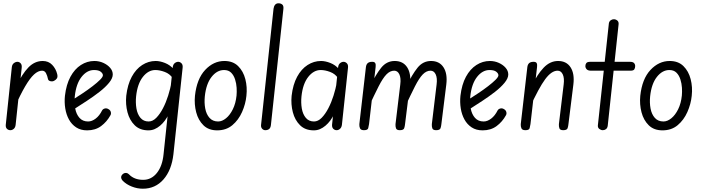

<svg xmlns="http://www.w3.org/2000/svg" viewBox="-20 -792 4290 1168"><path d="M43 0Q31 0 22.5 -8Q14 -16 15 -32L52 -384Q54 -400 64.5 -408Q75 -416 86 -416Q97 -416 105.5 -407Q114 -398 112 -380L75 -32Q73 -16 63.5 -8Q54 0 43 0ZM310 -301Q300 -295 287 -298Q274 -301 272 -311Q268 -331 260 -346.5Q252 -362 236 -362Q212 -362 187 -339Q162 -316 133 -266.5Q104 -217 67 -135L78 -266Q115 -343 153 -382Q191 -421 240 -421Q275 -421 297.5 -397.5Q320 -374 328 -341Q332 -324 326 -315Q320 -306 310 -301Z M510 1Q471 1 443.5 -17Q416 -35 399.5 -65Q383 -95 377 -132.5Q371 -170 375 -209Q383 -278 408.5 -325Q434 -372 472 -396.5Q510 -421 554 -421Q583 -421 608.5 -409.5Q634 -398 650 -379.5Q666 -361 666 -339Q666 -316 643.5 -288.5Q621 -261 585 -233Q549 -205 508.5 -178.5Q468 -152 432 -129L425 -187Q452 -204 483.5 -225Q515 -246 543 -267.5Q571 -289 588.5 -306.5Q606 -324 606 -334Q606 -345 593 -355.5Q580 -366 552 -366Q509 -366 476 -324Q443 -282 435 -206Q431 -167 437.5 -132Q444 -97 463.5 -75Q483 -53 516 -53Q539 -53 562 -70.5Q585 -88 601 -120Q606 -129 617.5 -132Q629 -135 640 -128Q651 -122 654 -111Q657 -100 652 -91Q630 -51 595 -25Q560 1 510 1Z M883 1Q831 1 799.5 -30Q768 -61 755.5 -109Q743 -157 748 -209Q756 -278 781.5 -325Q807 -372 845 -396.5Q883 -421 927 -421Q953 -421 983.5 -409Q1014 -397 1036 -372L1030 -317Q1013 -343 982 -354.5Q951 -366 925 -366Q882 -366 849 -324Q816 -282 808 -206Q804 -167 810 -132Q816 -97 834.5 -75Q853 -53 884 -53Q909 -53 931 -75.5Q953 -98 971.5 -133.5Q990 -169 1003 -210.5Q1016 -252 1023 -290L1006 -97Q996 -76 983 -58.5Q970 -41 954 -27.5Q938 -14 920.5 -6.5Q903 1 883 1ZM849 356Q815 356 782 343Q749 330 727 308Q716 296 717 284.5Q718 273 731 264Q739 259 748 260Q757 261 764 268Q796 302 851 302Q901 302 934.5 260Q968 218 975 146L1031 -384Q1033 -400 1043 -408Q1053 -416 1064 -416Q1075 -416 1084 -407Q1093 -398 1091 -380L1035 146Q1024 243 974.5 299.5Q925 356 849 356Z M1301 1Q1249 1 1217.5 -30Q1186 -61 1173.5 -109Q1161 -157 1166 -209Q1177 -312 1228 -366.5Q1279 -421 1345 -421Q1397 -421 1428.5 -390Q1460 -359 1472.5 -310.5Q1485 -262 1479 -209Q1474 -159 1452.5 -110.5Q1431 -62 1393.5 -30.5Q1356 1 1301 1ZM1307 -53Q1331 -53 1355 -72.5Q1379 -92 1396.5 -127.5Q1414 -163 1419 -211Q1421 -232 1419.5 -258Q1418 -284 1410 -309Q1402 -334 1386 -350Q1370 -366 1343 -366Q1300 -366 1267 -324Q1234 -282 1226 -206Q1222 -167 1228.5 -132Q1235 -97 1254.5 -75Q1274 -53 1307 -53Z M1594 0Q1583 0 1575 -8.5Q1567 -17 1568 -31L1644 -739Q1646 -754 1653.5 -763Q1661 -772 1674 -772Q1688 -772 1697 -764.5Q1706 -757 1704 -738L1628 -31Q1626 -14 1617 -7Q1608 0 1594 0Z M1889 1Q1837 1 1805.5 -30Q1774 -61 1761.5 -109Q1749 -157 1754 -209Q1762 -278 1787.5 -325Q1813 -372 1851 -396.5Q1889 -421 1933 -421Q1959 -421 1989.5 -409Q2020 -397 2042 -372L2036 -317Q2019 -343 1988 -354.5Q1957 -366 1931 -366Q1888 -366 1855 -324Q1822 -282 1814 -206Q1810 -167 1816 -132Q1822 -97 1840.5 -75Q1859 -53 1890 -53Q1915 -53 1937 -75.5Q1959 -98 1977.5 -133.5Q1996 -169 2009 -210.5Q2022 -252 2029 -290L2012 -97Q2002 -76 1989 -58.5Q1976 -41 1960 -27.5Q1944 -14 1926.5 -6.5Q1909 1 1889 1ZM2028 0Q2016 0 2007.5 -8.5Q1999 -17 2000 -33L2037 -384Q2039 -400 2049 -408Q2059 -416 2070 -416Q2081 -416 2090 -407Q2099 -398 2097 -380L2060 -33Q2058 -17 2048.5 -8.5Q2039 0 2028 0Z M2194 0Q2175 0 2170 -11.5Q2165 -23 2166 -37L2206 -384Q2208 -400 2217 -408Q2226 -416 2244 -416Q2259 -416 2263 -407.5Q2267 -399 2265 -384L2225 -37Q2223 -25 2220 -12.5Q2217 0 2194 0ZM2412 0Q2393 0 2389 -11.5Q2385 -23 2386 -37L2415 -278Q2420 -317 2409.5 -339.5Q2399 -362 2378 -362Q2353 -362 2331 -339.5Q2309 -317 2283.5 -267Q2258 -217 2220 -135L2232 -268Q2266 -339 2299 -380Q2332 -421 2381 -421Q2432 -421 2457 -382.5Q2482 -344 2474 -278L2444 -37Q2443 -25 2439 -12.5Q2435 0 2412 0ZM2633 0Q2614 0 2610 -11.5Q2606 -23 2607 -37L2636 -278Q2641 -317 2630.5 -339.5Q2620 -362 2599 -362Q2574 -362 2552 -339.5Q2530 -317 2504.5 -267Q2479 -217 2441 -135L2453 -268Q2487 -339 2520 -380Q2553 -421 2602 -421Q2653 -421 2678 -382.5Q2703 -344 2695 -278L2665 -37Q2664 -25 2660 -12.5Q2656 0 2633 0Z M2916 1Q2877 1 2849.5 -17Q2822 -35 2805.5 -65Q2789 -95 2783 -132.5Q2777 -170 2781 -209Q2789 -278 2814.5 -325Q2840 -372 2878 -396.5Q2916 -421 2960 -421Q2989 -421 3014.5 -409.5Q3040 -398 3056 -379.5Q3072 -361 3072 -339Q3072 -316 3049.5 -288.5Q3027 -261 2991 -233Q2955 -205 2914.5 -178.5Q2874 -152 2838 -129L2831 -187Q2858 -204 2889.5 -225Q2921 -246 2949 -267.5Q2977 -289 2994.5 -306.5Q3012 -324 3012 -334Q3012 -345 2999 -355.5Q2986 -366 2958 -366Q2915 -366 2882 -324Q2849 -282 2841 -206Q2837 -167 2843.5 -132Q2850 -97 2869.5 -75Q2889 -53 2922 -53Q2945 -53 2968 -70.5Q2991 -88 3007 -120Q3012 -129 3023.5 -132Q3035 -135 3046 -128Q3057 -122 3060 -111Q3063 -100 3058 -91Q3036 -51 3001 -25Q2966 1 2916 1Z M3176 0Q3157 0 3152 -11.5Q3147 -23 3148 -37L3188 -384Q3190 -400 3199 -408Q3208 -416 3226 -416Q3241 -416 3245 -407.5Q3249 -399 3247 -384L3207 -37Q3205 -25 3202 -12.5Q3199 0 3176 0ZM3406 0Q3387 0 3383 -11.5Q3379 -23 3380 -37L3409 -278Q3414 -317 3403.5 -339.5Q3393 -362 3372 -362Q3335 -362 3296.5 -310Q3258 -258 3202 -135L3214 -268Q3248 -339 3287 -380Q3326 -421 3375 -421Q3426 -421 3451 -382.5Q3476 -344 3468 -278L3438 -37Q3437 -25 3433 -12.5Q3429 0 3406 0Z M3647 0Q3636 0 3626 -7.5Q3616 -15 3617 -29L3684 -650Q3686 -662 3695 -668.5Q3704 -675 3714 -675Q3726 -675 3735.5 -667Q3745 -659 3743 -643L3677 -27Q3675 -13 3666.5 -6.5Q3658 0 3647 0ZM3575 -362Q3557 -362 3549 -370.5Q3541 -379 3541 -390Q3541 -401 3547 -408.5Q3553 -416 3571 -416H3812Q3830 -416 3837 -408.5Q3844 -401 3844 -390Q3844 -379 3839 -370.5Q3834 -362 3816 -362Z M4010 1Q3958 1 3926.5 -30Q3895 -61 3882.5 -109Q3870 -157 3875 -209Q3886 -312 3937 -366.5Q3988 -421 4054 -421Q4106 -421 4137.5 -390Q4169 -359 4181.5 -310.5Q4194 -262 4188 -209Q4183 -159 4161.5 -110.5Q4140 -62 4102.5 -30.5Q4065 1 4010 1ZM4016 -53Q4040 -53 4064 -72.5Q4088 -92 4105.5 -127.5Q4123 -163 4128 -211Q4130 -232 4128.5 -258Q4127 -284 4119 -309Q4111 -334 4095 -350Q4079 -366 4052 -366Q4009 -366 3976 -324Q3943 -282 3935 -206Q3931 -167 3937.5 -132Q3944 -97 3963.5 -75Q3983 -53 4016 -53Z"/></svg>

Font: Edu SA Beginner
Style: Regular
Weight: 400
Designer: Tina and Corey Anderson
Foundry: Google for Education
Version: Version 1.003